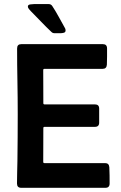

<svg xmlns="http://www.w3.org/2000/svg" viewBox="-20 -895 578 915"><path d="M61.5 -664.1Q61.5 -684.6 81.5 -684.6H470.2Q490.2 -684.6 490.2 -664.1Q490.2 -645 490.2 -625.2Q490.2 -605.5 489.3 -586.4Q487.8 -566.9 469.2 -566.9H191.9Q186 -566.9 186 -561Q186 -521.5 186.3 -482.2Q186.5 -442.9 186.5 -403.3Q186.5 -397.5 192.4 -397.5H432.6Q452.6 -397.5 452.6 -377.4V-310.5Q452.6 -290.5 432.6 -290.5H192.4Q186.5 -290.5 186.5 -284.7Q186.5 -244.6 186.3 -204.3Q186 -164.1 186 -123.5Q186 -117.7 191.9 -117.7H481Q499.5 -117.7 501 -98.1Q502 -79.1 502.2 -59.3Q502.4 -39.6 502.4 -20.5Q502.4 0 482.4 0H81.1Q61 0 61 -20.5Q61 -47.4 61.8 -74Q62.5 -100.6 63 -127.4Q64.5 -239.7 64.5 -351.6Q64.5 -430.2 63 -508.1Q61.5 -585.9 61.5 -664.1ZM239.3 -736.8Q231 -736.8 225.1 -742.7Q199.7 -766.6 175.8 -791.7Q151.9 -816.9 127.4 -841.3Q123.5 -845.2 118.2 -851.6Q112.8 -857.9 112.8 -863.8Q112.8 -872.6 124.5 -874Q136.2 -875.5 141.6 -875.5H212.4Q223.6 -875.5 229.5 -865.7Q245.1 -841.8 259 -816.4Q272.9 -791 286.6 -766.6Q289.1 -763.2 290.8 -758.8Q292.5 -754.4 292.5 -750Q292.5 -741.2 284.4 -739Q276.4 -736.8 269.5 -736.8Z"/></svg>

Font: Belanosima
Style: Regular
Weight: 400
Designer: The DocRepair Project, Santiago Orozco
Foundry: Google
Version: Version 2.000